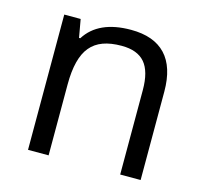

<svg xmlns="http://www.w3.org/2000/svg" viewBox="-85 -640 781 735"><g transform="rotate(15 306.0 -273.0)"><path d="M85.4 -536.1H150.4L163.1 -464.4H168Q219.2 -545.9 348.1 -545.9Q439 -545.9 485.4 -496.6Q531.7 -447.3 531.7 -350.1V0H450.7V-334.5Q450.7 -408.7 421.1 -443.1Q391.6 -477.5 329.1 -477.5Q286.1 -477.5 255.6 -466.3Q225.1 -455.1 205.6 -431.6Q167 -385.7 167 -281.2V0H85.4Z"/></g></svg>

Font: Viking Open Sans
Style: Regular
Weight: 400
Foundry: Ascender Corporation
Version: Version 2.001